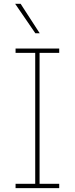

<svg xmlns="http://www.w3.org/2000/svg" viewBox="-20 -980 389 1000"><path d="M288.4 0H61.1V-22.7H163.4V-704.5H61.1V-727.3H288.4V-704.5H186.1V-22.7H288.4ZM186.8 -806.8H164.1L58.9 -960.2H87.4Z"/></svg>

Font: Linik Sans Thin
Style: Regular
Weight: 100
Designer: Fonts by Rasmus Andersson / Changes by Cristiano Sobral with parts from Marc Monis
Foundry: rsms
Version: Version 3.020; ttfautohint (v1.6)